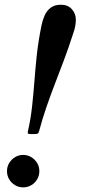

<svg xmlns="http://www.w3.org/2000/svg" viewBox="-20 -779 368 810"><path d="M9.5 -57Q9.5 -38 18.8 -22.5Q28 -7 43.5 2.2Q59 11.5 77.5 11.5Q96.5 11.5 112 2.2Q127.5 -7 136.8 -22.5Q146 -38 146 -57Q146 -76 136.8 -91.2Q127.5 -106.5 112 -116Q96.5 -125.5 77.5 -125.5Q59 -125.5 43.5 -116Q28 -106.5 18.8 -91.2Q9.5 -76 9.5 -57ZM289.5 -640Q294 -652 297 -667Q300 -682 300 -695.5Q300 -721.5 283.2 -740.2Q266.5 -759 237 -759Q210 -759 193.5 -746.2Q177 -733.5 168.2 -713.5Q159.5 -693.5 155 -671.5Q141.5 -605 135.2 -546.5Q129 -488 125 -434.2Q121 -380.5 115.2 -328.8Q109.5 -277 97.5 -224Q96 -217 98.8 -215.2Q101.5 -213.5 109.5 -213.5H127Q137 -213.5 140 -216Q143 -218.5 145 -226Q159 -278.5 175.8 -327Q192.5 -375.5 211.2 -424.2Q230 -473 250 -526Q270 -579 289.5 -640Z"/></svg>

Font: Besley Medium
Style: Italic
Weight: 500
Italic angle: -13°
Designer: Owen Earl
Foundry: indestructible type*
Version: Version 2.001